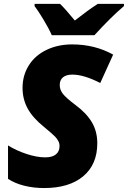

<svg xmlns="http://www.w3.org/2000/svg" viewBox="-20 -951 653 981"><path d="M477.1 -219.2Q477.1 -110.8 405.3 -50.5Q333.5 9.8 205.1 9.8Q151.4 9.8 103.5 -2.2Q55.7 -14.2 21 -37.1V-208Q62 -182.1 115 -164.6Q168 -147 210.9 -147Q247.1 -147 265.6 -162.1Q284.2 -177.2 284.2 -205.1Q284.2 -218.3 278.3 -229.7Q272.5 -241.2 261.7 -252.7Q251 -264.2 204.1 -303.2Q147 -349.1 121.1 -397Q95.2 -444.8 95.2 -502Q95.2 -565.9 127.2 -616.9Q159.2 -668 217.5 -696Q275.9 -724.1 348.1 -724.1Q464.8 -724.1 558.1 -671.9L492.2 -526.9Q408.7 -569.8 350.1 -569.8Q318.8 -569.8 302 -556.2Q285.2 -542.5 285.2 -516.1Q285.2 -492.2 301.5 -471.4Q317.9 -450.7 363.8 -416Q421.4 -373.5 449.2 -326.7Q477.1 -279.8 477.1 -219.2ZM156.7 -931.2H286.6Q307.6 -912.6 362.3 -846.2Q430.7 -899.9 479.5 -931.2H613.3V-919.9Q547.4 -864.3 462.4 -771H244.6Q229.5 -805.7 201.9 -851.3Q174.3 -897 156.7 -919.9Z"/></svg>

Font: Open Sans Extrabold
Style: Italic
Weight: 800
Italic angle: -12°
Foundry: Ascender Corporation
Version: Version 1.10